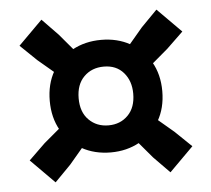

<svg xmlns="http://www.w3.org/2000/svg" viewBox="-44 -681 685 622"><g transform="rotate(-5 299.0 -369.5)"><path d="M187.5 -421 88 -505 34.5 -556.5 112.5 -634.5 164 -581.5 248.5 -481.5ZM411.5 -421 350 -481.5 434.5 -581.5 486.5 -634.5 564 -556.5 510.5 -505ZM486 -105.5 434 -158.5 351.5 -256 413 -317.5 510.5 -235 564 -183.5ZM112.5 -105.5 35 -183.5 88 -235 186 -317.5 247 -256 164.5 -158.5ZM299.5 -186.5Q247 -186.5 205.5 -209.5Q164 -232.5 140.2 -273.8Q116.5 -315 116.5 -370Q116.5 -424.5 140.2 -465.8Q164 -507 205.5 -529.8Q247 -552.5 299.5 -552.5Q351.5 -552.5 393 -529.8Q434.5 -507 458.5 -465.8Q482.5 -424.5 482.5 -370Q482.5 -315 458.5 -273.8Q434.5 -232.5 393 -209.5Q351.5 -186.5 299.5 -186.5ZM299.5 -274.5Q338 -274.5 363 -299.8Q388 -325 388 -370Q388 -411.5 364.5 -438.5Q341 -465.5 300.5 -465.5Q261 -465.5 235.8 -440.2Q210.5 -415 210.5 -370Q210.5 -325 235.8 -299.8Q261 -274.5 299.5 -274.5Z"/></g></svg>

Font: Encode Sans SemiCondensed
Style: Bold
Weight: 700
Width: 4
Designer: Multiple Designers
Foundry: Impallari Type
Version: Version 3.002